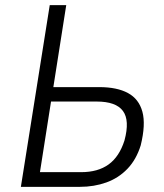

<svg xmlns="http://www.w3.org/2000/svg" viewBox="-20 -725 636 745"><path d="M61 0 173 -705H237L187 -387H365Q434 -387 476.5 -364Q519 -341 532.5 -291.5Q546 -242 526 -161Q509 -106 474.5 -70Q440 -34 392.5 -17Q345 0 290 0ZM135 -57H295Q360 -57 401.5 -87Q443 -117 463 -180Q484 -258 457 -294.5Q430 -331 355 -331H178Z"/></svg>

Font: Nunito Sans 7pt Condensed Light
Style: Italic
Weight: 300
Width: 3
Italic angle: -9°
Designer: Vernon Adams
Foundry: Vernon Adams
Version: Version 3.101;gftools[0.9.27]